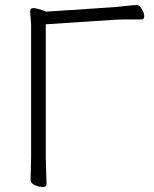

<svg xmlns="http://www.w3.org/2000/svg" viewBox="-20 -730 609 759"><path d="M111 -698Q127 -698 163 -684L435 -702Q458 -704 483.5 -707Q509 -710 520 -710Q531 -710 540.5 -694.5Q550 -679 550 -666Q550 -653 539 -653Q539 -653 476 -653Q450 -653 436 -652L161 -634V-107L164 -1Q164 9 148.5 9Q133 9 117 1.5Q101 -6 101 -19L103 -108V-634L99 -684Q99 -698 111 -698Z"/></svg>

Font: LXGW WenKai Lite Light
Style: Regular
Weight: 300
Designer: LXGW / Fontworks Inc.
Foundry: LXGW / Fontworks Inc.
Version: Version 1.511; March 25, 2025